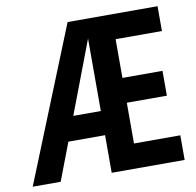

<svg xmlns="http://www.w3.org/2000/svg" viewBox="-77 -766 861 845"><g transform="rotate(-10 353.0 -343.5)"><path d="M232 -276H355V-600ZM681 -576H474V-403H653V-292H474V-110H681V0H355V-168H191L127 0H2L279 -687H681Z"/></g></svg>

Font: Khand ExtraBold
Style: Regular
Weight: 800
Designer: Sanchit Sawaria and Jyotish Sonowal (Devanagari), Satya Rajpurohit (Latin)
Foundry: Indian Type Foundry
Version: Version 2.000;PS 1.0;hotconv 1.0.79;makeotf.lib2.5.61930